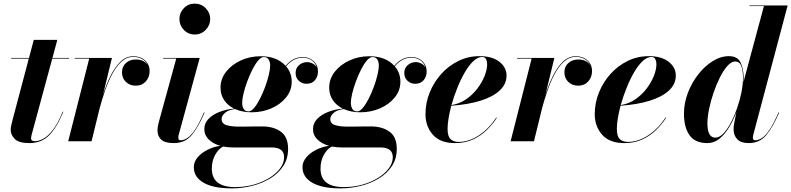

<svg xmlns="http://www.w3.org/2000/svg" viewBox="-20 -780 4368 1060"><path d="M329.5 -163Q294 -76.5 251.5 -33.2Q209 10 141.5 10Q84 10 61.5 -12.8Q39 -35.5 39 -63.5Q39 -75 42.8 -91.2Q46.5 -107.5 50.5 -122.5L139 -456.5H41.5V-460H140L166.5 -560H296.5L269.5 -460H361.5V-456.5H268.5L156 -41Q154.5 -35.5 153 -29Q151.5 -22.5 151.5 -15.5Q151.5 -0.5 172.5 -0.5Q193.5 -0.5 219 -14Q244.5 -27.5 272 -62.8Q299.5 -98 326.5 -164Z M472.5 -456.5H392V-460H598L548.5 -256.5Q565 -309 588.8 -358Q612.5 -407 644 -438.2Q675.5 -469.5 716 -469.5Q756 -469.5 781 -446.5Q806 -423.5 806 -387.5Q806 -353.5 784.8 -330.2Q763.5 -307 729.5 -307Q696.5 -307 675 -327.8Q653.5 -348.5 653.5 -381Q653.5 -412.5 675.2 -432Q697 -451.5 730 -451.5Q775 -451.5 795 -421Q786 -441.5 765.2 -453.8Q744.5 -466 716 -466Q679.5 -466 650.2 -439Q621 -412 598.5 -369.2Q576 -326.5 559.2 -277.5Q542.5 -228.5 530.5 -184L485.5 0H356.5Z M970.5 -675Q970.5 -709 994.8 -734.5Q1019 -760 1055 -760Q1091 -760 1115.8 -734.5Q1140.5 -709 1140.5 -675Q1140.5 -641 1115.8 -615.2Q1091 -589.5 1055 -589.5Q1019 -589.5 994.8 -615.2Q970.5 -641 970.5 -675ZM1109.5 -158.5Q1074 -75.5 1037.2 -32.8Q1000.5 10 939.5 10Q891 10 870.2 -9Q849.5 -28 849.5 -60Q849.5 -73 852.2 -86Q855 -99 857 -107L953 -456.5H881V-460H1082.5L966.5 -35.5Q964.5 -28 964.5 -20Q964.5 -5.5 977.5 -5.5Q994.5 -5.5 1014 -17.8Q1033.5 -30 1056.2 -63.2Q1079 -96.5 1106 -159.5Z M1369 -160Q1318 -160 1278 -178Q1239.5 -173 1221.5 -156.5Q1203.5 -140 1203.5 -123Q1203.5 -97 1231 -89Q1258.5 -81 1297 -81Q1314.5 -81 1340 -81.2Q1365.5 -81.5 1389.8 -81.8Q1414 -82 1428 -82Q1490 -82 1530.2 -53.2Q1570.5 -24.5 1570.5 42Q1570.5 96.5 1543.2 137.5Q1516 178.5 1470.5 205.8Q1425 233 1370 246.5Q1315 260 1260 260Q1158 260 1104 228.8Q1050 197.5 1050 143Q1050 113.5 1071.2 88.5Q1092.5 63.5 1126 46.8Q1159.5 30 1196.5 25Q1157 14 1132.5 -9.8Q1108 -33.5 1108 -67Q1108 -99.5 1131 -123.5Q1154 -147.5 1191.5 -162Q1229 -176.5 1272.5 -180.5Q1238 -197 1217.8 -226.8Q1197.5 -256.5 1197.5 -296.5Q1197.5 -344.5 1228.2 -383.8Q1259 -423 1309.2 -446.2Q1359.5 -469.5 1419 -469.5Q1508.5 -469.5 1557 -416.5Q1596.5 -465 1652 -465Q1687 -465 1711.2 -442.8Q1735.5 -420.5 1735.5 -385Q1735.5 -357 1718.8 -337.2Q1702 -317.5 1672 -317.5Q1647.5 -317.5 1629.8 -334Q1612 -350.5 1612 -377Q1612 -404 1631 -420.5Q1650 -437 1675.5 -437Q1691.5 -437 1706.2 -429.2Q1721 -421.5 1728.5 -408Q1721.5 -432.5 1700.8 -447Q1680 -461.5 1652 -461.5Q1598.5 -461.5 1559.5 -413.5Q1590.5 -378 1590.5 -328.5Q1590.5 -281 1560 -242.8Q1529.5 -204.5 1479 -182.2Q1428.5 -160 1369 -160ZM1352 -165Q1367 -165 1383.2 -184.5Q1399.5 -204 1415.2 -234.8Q1431 -265.5 1443.8 -300.2Q1456.5 -335 1464 -366.5Q1471.5 -398 1471.5 -418Q1471.5 -438 1463.2 -451.5Q1455 -465 1436 -465Q1421.5 -465 1405 -445.5Q1388.5 -426 1373 -395.2Q1357.5 -364.5 1344.8 -330Q1332 -295.5 1324.5 -264Q1317 -232.5 1317 -212.5Q1317 -192.5 1325.2 -178.8Q1333.5 -165 1352 -165ZM1149.5 151Q1149.5 253 1278 253Q1331.5 253 1380 239.5Q1428.5 226 1466.5 202.5Q1504.5 179 1526.5 149.5Q1548.5 120 1548.5 88Q1548.5 34 1479.5 34H1266.5Q1237.5 34 1212 29Q1186.5 41.5 1168 74.8Q1149.5 108 1149.5 151Z M1969 -160Q1918 -160 1878 -178Q1839.5 -173 1821.5 -156.5Q1803.5 -140 1803.5 -123Q1803.5 -97 1831 -89Q1858.5 -81 1897 -81Q1914.5 -81 1940 -81.2Q1965.5 -81.5 1989.8 -81.8Q2014 -82 2028 -82Q2090 -82 2130.2 -53.2Q2170.5 -24.5 2170.5 42Q2170.5 96.5 2143.2 137.5Q2116 178.5 2070.5 205.8Q2025 233 1970 246.5Q1915 260 1860 260Q1758 260 1704 228.8Q1650 197.5 1650 143Q1650 113.5 1671.2 88.5Q1692.5 63.5 1726 46.8Q1759.5 30 1796.5 25Q1757 14 1732.5 -9.8Q1708 -33.5 1708 -67Q1708 -99.5 1731 -123.5Q1754 -147.5 1791.5 -162Q1829 -176.5 1872.5 -180.5Q1838 -197 1817.8 -226.8Q1797.5 -256.5 1797.5 -296.5Q1797.5 -344.5 1828.2 -383.8Q1859 -423 1909.2 -446.2Q1959.5 -469.5 2019 -469.5Q2108.5 -469.5 2157 -416.5Q2196.5 -465 2252 -465Q2287 -465 2311.2 -442.8Q2335.5 -420.5 2335.5 -385Q2335.5 -357 2318.8 -337.2Q2302 -317.5 2272 -317.5Q2247.5 -317.5 2229.8 -334Q2212 -350.5 2212 -377Q2212 -404 2231 -420.5Q2250 -437 2275.5 -437Q2291.5 -437 2306.2 -429.2Q2321 -421.5 2328.5 -408Q2321.5 -432.5 2300.8 -447Q2280 -461.5 2252 -461.5Q2198.5 -461.5 2159.5 -413.5Q2190.5 -378 2190.5 -328.5Q2190.5 -281 2160 -242.8Q2129.5 -204.5 2079 -182.2Q2028.5 -160 1969 -160ZM1952 -165Q1967 -165 1983.2 -184.5Q1999.5 -204 2015.2 -234.8Q2031 -265.5 2043.8 -300.2Q2056.5 -335 2064 -366.5Q2071.5 -398 2071.5 -418Q2071.5 -438 2063.2 -451.5Q2055 -465 2036 -465Q2021.5 -465 2005 -445.5Q1988.5 -426 1973 -395.2Q1957.5 -364.5 1944.8 -330Q1932 -295.5 1924.5 -264Q1917 -232.5 1917 -212.5Q1917 -192.5 1925.2 -178.8Q1933.5 -165 1952 -165ZM1749.5 151Q1749.5 253 1878 253Q1931.5 253 1980 239.5Q2028.5 226 2066.5 202.5Q2104.5 179 2126.5 149.5Q2148.5 120 2148.5 88Q2148.5 34 2079.5 34H1866.5Q1837.5 34 1812 29Q1786.5 41.5 1768 74.8Q1749.5 108 1749.5 151Z M2451 -68.5Q2451 -27 2467.5 -11.8Q2484 3.5 2511.5 3.5Q2568 3.5 2622.8 -32Q2677.5 -67.5 2720 -131L2723 -129.5Q2700 -94 2667.2 -62Q2634.5 -30 2591.2 -10Q2548 10 2492 10Q2410.5 10 2369.8 -36.2Q2329 -82.5 2329 -150Q2329 -211.5 2352 -268.8Q2375 -326 2415.8 -371.5Q2456.5 -417 2510.8 -443.5Q2565 -470 2627 -470Q2697.5 -470 2737 -439Q2776.5 -408 2776.5 -363Q2776.5 -315.5 2738.5 -280.2Q2700.5 -245 2632 -223.8Q2563.5 -202.5 2471.5 -196.5Q2462 -160.5 2456.5 -127.2Q2451 -94 2451 -68.5ZM2642 -465.5Q2617.5 -465.5 2592.8 -442Q2568 -418.5 2545.5 -379.5Q2523 -340.5 2504.2 -293.5Q2485.5 -246.5 2472.5 -200Q2515.5 -206.5 2551.5 -230.8Q2587.5 -255 2614 -289.2Q2640.5 -323.5 2655 -359.8Q2669.5 -396 2669.5 -426Q2669.5 -441 2663.5 -453.2Q2657.5 -465.5 2642 -465.5Z M2915 -456.5H2834.5V-460H3040.5L2991 -256.5Q3007.5 -309 3031.2 -358Q3055 -407 3086.5 -438.2Q3118 -469.5 3158.5 -469.5Q3198.5 -469.5 3223.5 -446.5Q3248.5 -423.5 3248.5 -387.5Q3248.5 -353.5 3227.2 -330.2Q3206 -307 3172 -307Q3139 -307 3117.5 -327.8Q3096 -348.5 3096 -381Q3096 -412.5 3117.8 -432Q3139.5 -451.5 3172.5 -451.5Q3217.5 -451.5 3237.5 -421Q3228.5 -441.5 3207.8 -453.8Q3187 -466 3158.5 -466Q3122 -466 3092.8 -439Q3063.5 -412 3041 -369.2Q3018.5 -326.5 3001.8 -277.5Q2985 -228.5 2973 -184L2928 0H2799Z M3385.5 -68.5Q3385.5 -27 3402 -11.8Q3418.5 3.5 3446 3.5Q3502.5 3.5 3557.2 -32Q3612 -67.5 3654.5 -131L3657.5 -129.5Q3634.5 -94 3601.8 -62Q3569 -30 3525.8 -10Q3482.5 10 3426.5 10Q3345 10 3304.2 -36.2Q3263.5 -82.5 3263.5 -150Q3263.5 -211.5 3286.5 -268.8Q3309.5 -326 3350.2 -371.5Q3391 -417 3445.2 -443.5Q3499.5 -470 3561.5 -470Q3632 -470 3671.5 -439Q3711 -408 3711 -363Q3711 -315.5 3673 -280.2Q3635 -245 3566.5 -223.8Q3498 -202.5 3406 -196.5Q3396.5 -160.5 3391 -127.2Q3385.5 -94 3385.5 -68.5ZM3576.5 -465.5Q3552 -465.5 3527.2 -442Q3502.5 -418.5 3480 -379.5Q3457.5 -340.5 3438.8 -293.5Q3420 -246.5 3407 -200Q3450 -206.5 3486 -230.8Q3522 -255 3548.5 -289.2Q3575 -323.5 3589.5 -359.8Q3604 -396 3604 -426Q3604 -441 3598 -453.2Q3592 -465.5 3576.5 -465.5Z M4085.5 -349.5Q4085.5 -338.5 4084 -325L4197.5 -746.5H4117.5V-750H4328.5L4138.5 -35Q4136.5 -27.5 4136.5 -19.5Q4136.5 -14.5 4139.2 -10Q4142 -5.5 4150 -5.5Q4166.5 -5.5 4186 -17.8Q4205.5 -30 4228.2 -63.2Q4251 -96.5 4278 -159.5L4281.5 -158.5Q4246 -75.5 4209.2 -32.8Q4172.5 10 4113.5 10Q4070 10 4050 -11.5Q4030 -33 4030 -67Q4030 -83.5 4033 -97.5L4045.5 -162Q4029 -117 4005.5 -77.8Q3982 -38.5 3952 -14.2Q3922 10 3886 10Q3817 10 3786.5 -33.8Q3756 -77.5 3756 -152.5Q3756 -210 3777.2 -266.2Q3798.5 -322.5 3834.2 -368.5Q3870 -414.5 3914.2 -442.2Q3958.5 -470 4004.5 -470Q4052 -470 4068.8 -434.2Q4085.5 -398.5 4085.5 -349.5ZM4082 -351Q4082 -390.5 4072.5 -415.5Q4063 -440.5 4038.5 -440.5Q4018 -440.5 3996.5 -416.8Q3975 -393 3955.2 -354Q3935.5 -315 3919.8 -269.2Q3904 -223.5 3894.8 -178.5Q3885.5 -133.5 3885.5 -98.5Q3885.5 -20 3929.5 -20Q3951 -20 3972.8 -42.2Q3994.5 -64.5 4014 -101Q4033.5 -137.5 4049 -181.5Q4064.5 -225.5 4073.2 -269.8Q4082 -314 4082 -351Z"/></svg>

Font: Bodoni* 48pt
Style: Bold Italic
Weight: 700
Italic angle: -13°
Version: Version 2.3